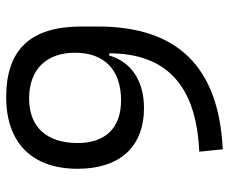

<svg xmlns="http://www.w3.org/2000/svg" viewBox="-80 -656 746 626"><g transform="rotate(90 293.0 -343.0)"><path d="M296.9 9.8C445.8 9.8 530.3 -74.7 530.3 -223.1C530.3 -360.8 458.5 -439.5 331.5 -439.5C245.1 -439.5 181.2 -398.4 161.1 -326.2H153.8C154.3 -513.7 259.8 -610.4 474.6 -619.6L466.8 -696.3C196.8 -683.1 66.4 -547.9 66.4 -288.6V-235.8C66.4 -69.8 141.1 9.8 296.9 9.8ZM301.3 -64.9C207 -64.9 151.9 -120.6 151.9 -214.8C151.9 -310.5 208 -364.7 307.1 -364.7C397 -364.7 446.3 -314 446.3 -223.1C446.3 -122.1 394 -64.9 301.3 -64.9Z"/></g></svg>

Font: Cascadia Code SemiLight
Style: Regular
Weight: 350
Monospace: yes
Designer: Aaron Bell
Foundry: Saja Typeworks
Version: Version 2404.023